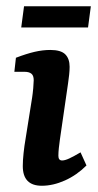

<svg xmlns="http://www.w3.org/2000/svg" viewBox="-20 -588 314 615"><path d="M198 -321 172 -142Q170 -128 168.5 -114Q167 -100 167 -89Q167 -74 179 -74Q188 -74 202 -80.5Q216 -87 238 -100L257 -58Q226 -27 188 -10Q150 7 114 7Q53 7 53 -56Q53 -74 55.5 -97.5Q58 -121 62 -144L83 -276Q85 -289 86.5 -306Q88 -323 88 -331Q88 -346 80.5 -352Q73 -358 59 -358H26L31 -403Q65 -416 91 -422Q117 -428 141 -428Q175 -428 189 -414Q203 -400 203 -374Q203 -363 201.5 -348.5Q200 -334 198 -321ZM57 -568H271L262 -500H48Z"/></svg>

Font: Rasa SemiBold
Style: Italic
Weight: 600
Italic angle: -7.10001°
Designer: Anna Giedrys (Yrsa+Rasa design), David Brezina (Yrsa art-direction, Rasa art-direction, design)
Foundry: Rosetta Type Foundry
Version: Version 2.004